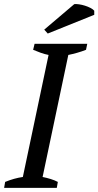

<svg xmlns="http://www.w3.org/2000/svg" viewBox="-21 -913 478 933"><path d="M255 0H-1L4 -29Q48 -47 90 -53L215 -646Q195 -650 177 -656.5Q159 -663 140 -671L147 -700H403L397 -671Q377 -663 354 -656.5Q331 -650 311 -646L186 -53Q206 -49 225.5 -43Q245 -37 260 -29ZM340 -893Q349 -894 363 -892Q377 -890 391.5 -885.5Q406 -881 418.5 -874.5Q431 -868 437 -861V-841L211 -750L194 -769Z"/></svg>

Font: PTSerifItalic
Style: Italic
Weight: 400
Italic angle: -12°
Designer: A.Korolkova, O.Umpeleva, V.Yefimov
Foundry: ParaType Ltd
Version: Version 1.000W OFL